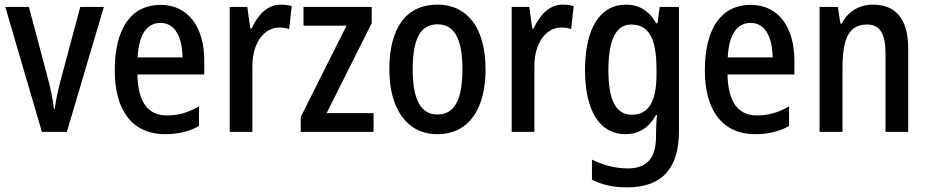

<svg xmlns="http://www.w3.org/2000/svg" viewBox="-20 -570 4013 830"><path d="M161 0H269L429 -540H327L241 -219C229 -173 220 -129 217 -100H213C208 -141 199 -187 187 -231L105 -540H3Z M674 -549C548 -549 476 -448 476 -266C476 -99 547 10 694 10C750 10 796 -1 840 -25V-110C793 -83 751 -71 701 -71C619 -71 576 -130 574 -248H863V-308C863 -450 796 -549 674 -549ZM674 -471C738 -471 768 -407 769 -322H575C580 -423 616 -471 674 -471Z M1193 -550C1136 -550 1094 -505 1068 -447H1062L1049 -540H973V0H1071V-281C1070 -382 1120 -451 1188 -451C1201 -451 1218 -449 1230 -444L1241 -544C1225 -548 1208 -550 1193 -550Z M1595 0V-81H1392L1587 -470V-540H1292V-459H1478L1280 -64V0Z M2079 -270C2079 -452 1998 -550 1872 -550C1733 -550 1663 -446 1663 -270C1663 -102 1738 10 1870 10C2010 10 2079 -103 2079 -270ZM1764 -270C1764 -399 1796 -465 1871 -465C1946 -465 1979 -399 1979 -270C1979 -141 1946 -75 1871 -75C1797 -75 1764 -143 1764 -270Z M2412 -550C2355 -550 2313 -505 2287 -447H2281L2268 -540H2192V0H2290V-281C2289 -382 2339 -451 2407 -451C2420 -451 2437 -449 2449 -444L2460 -544C2444 -548 2427 -550 2412 -550Z M2686 -550C2575 -550 2509 -449 2509 -267C2509 -90 2573 10 2683 10C2740 10 2783 -15 2816 -73H2820C2818 -49 2816 -18 2816 4V19C2816 117 2774 158 2694 158C2644 158 2591 146 2539 120V207C2585 230 2633 240 2691 240C2845 240 2915 154 2915 -1V-540H2832L2822 -469H2817C2784 -526 2741 -550 2686 -550ZM2708 -464C2783 -464 2818 -407 2818 -271V-247C2818 -128 2782 -74 2711 -74C2643 -74 2610 -136 2610 -266C2610 -396 2642 -464 2708 -464Z M3225 -549C3099 -549 3027 -448 3027 -266C3027 -99 3098 10 3245 10C3301 10 3347 -1 3391 -25V-110C3344 -83 3302 -71 3252 -71C3170 -71 3127 -130 3125 -248H3414V-308C3414 -450 3347 -549 3225 -549ZM3225 -471C3289 -471 3319 -407 3320 -322H3126C3131 -423 3167 -471 3225 -471Z M3753 -550C3697 -550 3646 -522 3619 -468H3613L3602 -540H3523V0H3622V-274C3622 -405 3650 -464 3729 -464C3785 -464 3808 -422 3808 -340V0H3906V-360C3906 -489 3852 -550 3753 -550Z"/></svg>

Font: Noto Sans Sinhala UI Condensed Medium
Style: Regular
Weight: 500
Width: 3
Designer: Jelle Bosma - Monotype Design Team
Foundry: Monotype Imaging Inc.
Version: Version 2.006